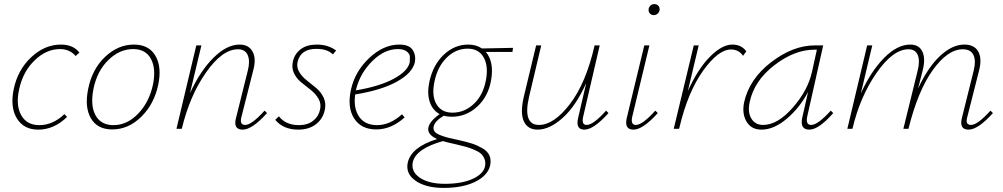

<svg xmlns="http://www.w3.org/2000/svg" viewBox="-20 -630 4904 939"><path d="M350 -356Q321 -390 273 -390Q207 -390 150 -335.5Q93 -281 74 -195Q56 -116 83.5 -67Q111 -18 172 -18Q239 -18 295 -72L308 -58Q244 4 167 4Q96 4 62.5 -51Q29 -106 47 -194Q67 -289 133 -350.5Q199 -412 278 -412Q338 -412 368 -373Z M529 3Q456 3 424.5 -51.5Q393 -106 411 -194Q430 -291 493.5 -351.5Q557 -412 635 -412Q708 -412 740 -357.5Q772 -303 754 -216Q734 -121 671 -59Q608 3 529 3ZM535 -18Q602 -18 656 -74.5Q710 -131 728 -216Q744 -293 718.5 -341.5Q693 -390 631 -390Q565 -390 510 -336.5Q455 -283 437 -195Q421 -113 447.5 -65.5Q474 -18 535 -18Z M1274 -89 1286 -77Q1213 4 1167 4Q1118 4 1135 -56L1192 -285Q1204 -332 1191.5 -360.5Q1179 -389 1144 -389Q1067 -389 987.5 -275.5Q908 -162 869 0H843L940 -408H965L909 -174Q959 -283 1024 -347.5Q1089 -412 1152 -412Q1196 -412 1215 -378Q1234 -344 1219 -288L1161 -59Q1150 -19 1179 -19Q1211 -19 1274 -89Z M1438 4Q1366 4 1326 -44L1344 -61Q1378 -18 1442 -18Q1484 -18 1511 -39Q1538 -60 1545 -93Q1552 -122 1538 -146.5Q1524 -171 1500.5 -189.5Q1477 -208 1453.5 -227Q1430 -246 1417.5 -272.5Q1405 -299 1413 -332Q1422 -368 1451.5 -390Q1481 -412 1530 -412Q1584 -412 1624 -383L1608 -364Q1581 -391 1527 -391Q1452 -391 1436 -330Q1429 -303 1442.5 -279.5Q1456 -256 1479.5 -237.5Q1503 -219 1526.5 -199.5Q1550 -180 1563 -152Q1576 -124 1568 -90Q1558 -47 1524 -21.5Q1490 4 1438 4Z M1933 -412Q1981 -412 1998 -386Q2015 -360 2009 -326Q1997 -273 1921.5 -231Q1846 -189 1717 -168Q1708 -100 1736.5 -59Q1765 -18 1824 -18Q1887 -18 1946 -71L1959 -56Q1894 3 1820 3Q1746 3 1711.5 -51.5Q1677 -106 1697 -194Q1717 -282 1786.5 -347Q1856 -412 1933 -412ZM1984 -326Q1984 -337 1984.5 -351.5Q1985 -366 1969.5 -378Q1954 -390 1926 -390Q1860 -390 1801 -331.5Q1742 -273 1722 -195Q1722 -194 1721.5 -191.5Q1721 -189 1720 -188Q1835 -207 1905 -244.5Q1975 -282 1984 -326Z M2489 -396 2486 -376H2356Q2397 -328 2382 -239Q2368 -158 2314 -108.5Q2260 -59 2189 -59Q2170 -59 2150 -64Q2107 -38 2101 -12Q2098 2 2105 12.5Q2112 23 2134.5 31.5Q2157 40 2171.5 43.5Q2186 47 2223 55Q2263 64 2288 72Q2313 80 2338.5 94.5Q2364 109 2373.5 130Q2383 151 2377 180Q2365 229 2304 259Q2243 289 2150 289Q2063 289 2013 254.5Q1963 220 1974 166Q1991 89 2118 50Q2068 28 2075 -6Q2081 -37 2130 -72Q2095 -91 2081.5 -132.5Q2068 -174 2080 -231Q2098 -313 2150.5 -362.5Q2203 -412 2270 -412Q2309 -412 2337 -393ZM2357 -241Q2369 -308 2345 -350Q2321 -392 2267 -392Q2209 -392 2164.5 -348Q2120 -304 2105 -232Q2090 -162 2114.5 -120.5Q2139 -79 2193 -79Q2252 -79 2298 -122.5Q2344 -166 2357 -241ZM2352 184Q2356 164 2349.5 147.5Q2343 131 2331.5 121Q2320 111 2297 101.5Q2274 92 2257 87.5Q2240 83 2211 76Q2169 67 2146 60Q2015 97 1999 162Q1989 209 2033 239Q2077 269 2156 269Q2237 269 2290 245.5Q2343 222 2352 184Z M2944 -89 2956 -77Q2883 4 2838 4Q2793 4 2808 -56L2847 -224Q2797 -112 2732.5 -54Q2668 4 2609 4Q2561 4 2542 -36.5Q2523 -77 2542 -158L2602 -408H2627L2568 -159Q2535 -19 2616 -19Q2689 -19 2767.5 -121.5Q2846 -224 2888 -408H2913L2832 -59Q2823 -19 2849 -19Q2882 -19 2944 -89Z M3178 -556Q3166 -556 3158.5 -564Q3151 -572 3152 -584Q3153 -595 3161 -602.5Q3169 -610 3180 -610Q3192 -610 3199.5 -602Q3207 -594 3206 -581Q3204 -570 3196 -563Q3188 -556 3178 -556ZM3078 4Q3031 4 3046 -56L3131 -408H3156L3072 -59Q3063 -19 3090 -19Q3122 -19 3185 -89L3197 -77Q3124 4 3078 4Z M3562 -412Q3606 -412 3630 -379L3614 -357Q3593 -388 3555 -388Q3493 -388 3418.5 -284Q3344 -180 3303 -7L3301 0H3275L3373 -408H3397L3344 -185Q3393 -293 3452 -352.5Q3511 -412 3562 -412Z M4043 -89 4055 -77Q3984 4 3938 4Q3890 4 3904 -57L3932 -180Q3891 -103 3828 -49.5Q3765 4 3704 4Q3655 4 3631.5 -34.5Q3608 -73 3619 -129Q3644 -243 3751 -325.5Q3858 -408 3965 -408H4006L3928 -61Q3919 -19 3947 -19Q3980 -19 4043 -89ZM3712 -19Q3783 -19 3857 -103.5Q3931 -188 3951 -278L3975 -387H3962Q3866 -387 3767 -311Q3668 -235 3646 -129Q3636 -80 3655 -49.5Q3674 -19 3712 -19Z M4824 -89 4836 -77Q4763 4 4717 4Q4669 4 4685 -56L4742 -285Q4754 -334 4740.5 -361.5Q4727 -389 4689 -389Q4615 -389 4542 -287.5Q4469 -186 4423 0H4398L4468 -285Q4480 -332 4468.5 -360.5Q4457 -389 4423 -389Q4347 -389 4266.5 -273Q4186 -157 4149 0H4124L4221 -408H4246L4190 -173Q4239 -281 4303.5 -346.5Q4368 -412 4432 -412Q4475 -412 4491 -377.5Q4507 -343 4493 -288L4470 -197Q4518 -301 4577.5 -356.5Q4637 -412 4696 -412Q4745 -412 4764 -378.5Q4783 -345 4769 -288L4711 -59Q4699 -19 4729 -19Q4761 -19 4824 -89Z"/></svg>

Font: EauTestText Extralight
Style: Italic
Weight: 250
Italic angle: -12°
Designer: Christian Thalmann (Catharsis Fonts)
Version: Version 0.001;PS 000.001;hotconv 1.0.88;makeotf.lib2.5.64775